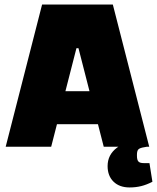

<svg xmlns="http://www.w3.org/2000/svg" viewBox="-20 -645 690 844"><path d="M5 0 165 -625H476L636 0H436L325 -433H316L205 0ZM122 -99V-244H519V-99ZM550 179Q505 179 479 153.5Q453 128 453 85Q453 35 494.5 4Q536 -27 616 -37L626 0L615 2Q595 5 588.5 11.5Q582 18 582 35V40Q582 58 588.5 65Q595 72 612 72H637L650 154Q625 167 601 173Q577 179 550 179Z"/></svg>

Font: Changa ExtraBold
Style: Regular
Weight: 800
Designer: Eduardo Rodriguez Tunni
Foundry: Eduardo Rodriguez Tunni
Version: Version 3.002; ttfautohint (v1.8.2)